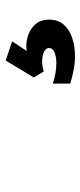

<svg xmlns="http://www.w3.org/2000/svg" viewBox="180 -248 289 690"><g transform="rotate(-90 325.0 97.5)"><path d="M468 222Q444 222 418.5 217Q393 212 370 205V142Q386 148 406 151.5Q426 155 445 155Q466 155 482 148.5Q498 142 498 129Q498 117 483.5 110.5Q469 104 450 104Q441 104 431.5 105.5Q422 107 414 110L392 74L453 -27L522 -4L487 49Q492 48 496 47.5Q500 47 504 47Q528 47 550 56Q572 65 586 83Q600 101 600 129Q600 161 582 181.5Q564 202 534 212Q504 222 468 222Z"/></g></svg>

Font: Azeret Mono Thin SemiBold
Style: Regular
Weight: 600
Version: Version 1.002